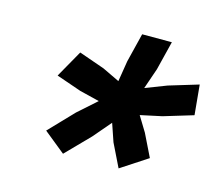

<svg xmlns="http://www.w3.org/2000/svg" viewBox="-71 -788 689 604"><g transform="rotate(15 274.0 -486.0)"><path d="M179.2 -272.5 109.2 -329.2 185 -408.3 245 -461.7 180.8 -477.5 99.2 -505.8 149.2 -594.2 232.5 -565 288.3 -538.3 299.2 -605.8 322.5 -700H419.2L395.8 -605.8L372.5 -538.3L441.7 -565L538.3 -594.2L547.5 -496.7L450.8 -467.5L380.8 -452.5L410.8 -403.3L446.7 -330L360 -273.3L323.3 -348.3L303.3 -406.7L254.2 -349.2Z"/></g></svg>

Font: Funnel Sans SemiBold
Style: Italic
Weight: 600
Italic angle: -14.036°
Designer: NORD ID, Kristian Moeller
Foundry: Dicotype
Version: Version 1.000